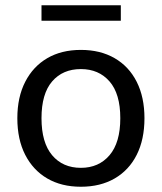

<svg xmlns="http://www.w3.org/2000/svg" viewBox="-20 -702 616 731"><path d="M288 9Q214 9 160 -22.5Q106 -54 76 -112.5Q46 -171 46 -252Q46 -332 76 -390.5Q106 -449 160 -480.5Q214 -512 288 -512Q362 -512 416.5 -480.5Q471 -449 500.5 -390.5Q530 -332 530 -252Q530 -171 500.5 -112.5Q471 -54 416.5 -22.5Q362 9 288 9ZM288 -63Q356 -63 397 -111Q438 -159 438 -252Q438 -345 397 -392Q356 -439 288 -439Q219 -439 178.5 -392Q138 -345 138 -252Q138 -159 178.5 -111Q219 -63 288 -63ZM138 -623V-682H440V-623Z"/></svg>

Font: Mulish ExtraLight Medium
Style: Regular
Weight: 500
Version: Version 3.603